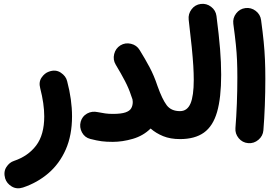

<svg xmlns="http://www.w3.org/2000/svg" viewBox="-20 -686 1459 1019"><path d="M239.3 -305.7Q274.9 -318.8 302.5 -300.5Q330.1 -282.2 336.4 -254.9Q362.3 -157.2 362.3 -68.4Q362.3 31.7 329.1 107.2Q295.9 182.6 237.1 233.2Q178.2 283.7 102.1 309.1Q68.8 319.8 42.2 303.7Q15.6 287.6 7.3 260.7Q-2.4 226.1 13.7 200.9Q29.8 175.8 54.2 168Q129.4 142.6 172.1 85.9Q214.8 29.3 214.8 -68.4Q214.8 -134.8 193.4 -217.8Q184.6 -251 200.7 -274.4Q216.8 -297.9 239.3 -305.7Z M408.2 -40Q416.5 -69.3 442.4 -83.5Q468.3 -97.7 499.5 -90.8Q520.5 -86.4 538.8 -84Q557.1 -81.5 578.6 -81.5Q623 -81.5 645.8 -89.4Q668.5 -97.2 676.5 -111.6Q684.6 -126 684.6 -145Q684.6 -151.9 683.1 -158.7Q679.2 -168.9 675.3 -180.7Q663.6 -216.8 643.3 -255.9Q623 -294.9 594.2 -342.8Q578.6 -368.7 585.9 -398.9Q593.3 -429.2 619.1 -445.3Q645 -460.9 675.3 -453.6Q705.6 -446.3 721.2 -420.4Q750.5 -373 773.9 -329.1Q797.4 -285.2 815.9 -229.5Q841.3 -158.2 865 -127.2Q888.7 -96.2 935.1 -96.2H935.5Q966.3 -96.2 987.8 -74.5Q1009.3 -52.7 1009.3 -22Q1009.3 8.3 987.8 30.3Q966.3 52.2 935.5 52.2H935.1Q884.3 52.2 845.9 36.6Q807.6 21 779.3 -3.9Q740.2 34.7 685.1 50.8Q629.9 66.9 578.6 66.9Q544.4 66.9 519.5 63.7Q494.6 60.5 459 51.3Q429.7 43.9 415 16.6Q400.4 -10.7 408.2 -40Z M861.3 -22Q861.3 -52.7 883.3 -74.5Q905.3 -96.2 935.5 -96.2Q973.6 -96.2 991 -136.5Q1008.3 -176.8 1008.3 -262.2Q1008.3 -295.4 1005.9 -336.4Q1003.4 -377.4 997.6 -436.3Q991.7 -495.1 981.4 -581.5Q978 -611.8 996.6 -636.5Q1015.1 -661.1 1045.4 -665Q1075.7 -668.9 1100.3 -650.1Q1125 -631.3 1128.9 -601.1Q1142.1 -498.5 1147.9 -426.5Q1153.8 -354.5 1153.8 -289.1Q1153.8 -167 1132.1 -91.8Q1110.4 -16.6 1062.3 17.8Q1014.2 52.2 935.5 52.2Q905.3 52.2 883.3 30.3Q861.3 8.3 861.3 -22Z M1218.3 -559.6Q1214.4 -589.8 1233.2 -614.5Q1252 -639.2 1282.2 -643.1Q1312.5 -647 1337.2 -628.2Q1361.8 -609.4 1365.7 -579.1Q1374.5 -514.2 1379.4 -464.8Q1384.3 -415.5 1386.2 -369.4Q1388.2 -323.2 1388.2 -267.6Q1388.2 -196.8 1385.5 -125.7Q1382.8 -54.7 1377.9 5.4Q1375.5 35.6 1351.6 55.9Q1327.6 76.2 1297.4 73.7Q1266.6 71.3 1246.8 47.4Q1227.1 23.4 1229.5 -6.3Q1234.4 -66.9 1237.1 -137Q1239.7 -207 1239.7 -274.9Q1239.7 -325.2 1238 -365.2Q1236.3 -405.3 1231.7 -450.2Q1227.1 -495.1 1218.3 -559.6Z"/></svg>

Font: Mikhak ExtraBold
Style: Regular
Weight: 800
Designer: Amin Abedi
Version: Version 3.3